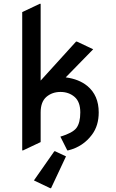

<svg xmlns="http://www.w3.org/2000/svg" viewBox="-20 -777 616 1017"><path d="M97.7 19.5V-712.9L190.4 -756.8H195.3V-350.1L382.8 -556.6H387.7L473.6 -516.1L328.1 -367.2Q398.4 -357.9 442.4 -321.8Q502.9 -272 502.9 -181.6Q502.9 -111.8 467.8 -64.5Q420.4 0 341.3 19.5H336.4L299.8 -53.2Q364.7 -72.8 384.8 -99.1Q405.3 -126.5 405.3 -181.6Q405.3 -237.8 374.8 -263.9Q344.2 -290 300.3 -290Q256.3 -290 225.6 -263.7Q195.3 -237.3 195.3 -181.6V-24.4L102.5 19.5ZM250.5 219.7H245.6L159.7 178.7L267.6 24.4H272.5L329.6 51.3Z"/></svg>

Font: Nova Oval
Style: Book
Weight: 400
Version: Version 2.000